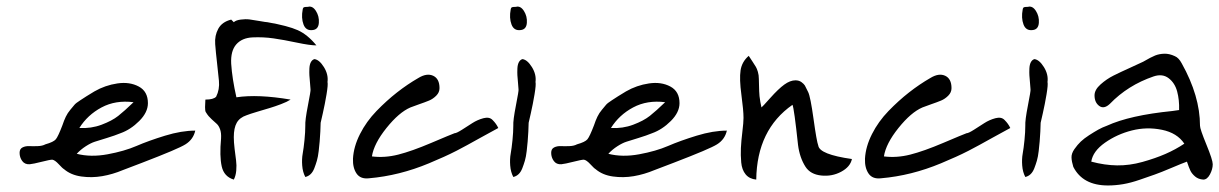

<svg xmlns="http://www.w3.org/2000/svg" viewBox="-20 -618 3734 588"><path d="M433 -302Q433 -274 406.5 -247.5Q380 -221 349 -210Q332 -203 307.5 -195.5Q283 -188 270.5 -184Q258 -180 242.5 -170Q227 -160 215 -147Q258 -136 309.5 -145.5Q361 -155 398 -171Q435 -187 485.5 -202.5Q536 -218 578 -218Q572 -191 548 -176Q537 -169 504 -155Q471 -141 415 -119.5Q359 -98 356 -97Q325 -84 293 -78.5Q261 -73 229 -77.5Q197 -82 176 -100Q172 -102 160 -115Q148 -128 140 -129Q133 -129 107.5 -122.5Q82 -116 71 -115Q56 -114 48 -125Q40 -136 40 -150Q40 -162 49 -166.5Q58 -171 69.5 -170.5Q81 -170 95.5 -170.5Q110 -171 119 -176Q144 -183 151 -191.5Q158 -200 171 -234Q176 -249 181.5 -260.5Q187 -272 195.5 -282Q204 -292 208 -297Q212 -302 226 -311Q240 -320 244.5 -323Q249 -326 269 -338Q302 -357 339.5 -362.5Q377 -368 405 -353Q433 -338 433 -302ZM389 -305Q334 -312 291 -289Q248 -266 223 -226Q259 -224 291 -236Q323 -248 342 -263Q361 -278 389 -305Z M688 -558 696 -550Q702 -556 717 -558Q732 -560 744 -558.5Q756 -557 775.5 -553.5Q795 -550 799 -550Q862 -539 892 -525.5Q922 -512 949 -479Q929 -479 889 -487.5Q849 -496 817.5 -500.5Q786 -505 753.5 -503.5Q721 -502 703.5 -482Q686 -462 688 -423Q691 -377 704 -320Q770 -330 870 -313Q859 -306 840.5 -299Q822 -292 807 -287.5Q792 -283 768.5 -276Q745 -269 735 -265Q714 -258 705 -242Q696 -226 696 -198Q696 -183 698.5 -162Q701 -141 703 -126.5Q705 -112 703.5 -95.5Q702 -79 696 -68Q666 -77 659 -108.5Q652 -140 657 -194Q658 -211 654 -222Q650 -233 644 -238.5Q638 -244 628 -253Q618 -262 612 -272Q609 -275 608.5 -280.5Q608 -286 608 -290Q608 -294 608.5 -302Q609 -310 609 -313Q634 -313 642 -322Q653 -344 650.5 -370.5Q648 -397 644.5 -427Q641 -457 639 -483Q637 -509 648.5 -530Q660 -551 688 -558Z M938 -526Q917 -523 909.5 -543Q902 -563 907 -589Q908 -595 911.5 -596Q915 -597 923 -597Q937 -601 947.5 -584.5Q958 -568 956.5 -548Q955 -528 938 -526ZM915 -233Q914 -249 923 -295Q932 -341 931 -344Q931 -347 929.5 -363Q928 -379 927.5 -387.5Q927 -396 927.5 -408Q928 -420 932 -427.5Q936 -435 943 -437Q958 -435 972 -412.5Q986 -390 983 -367Q985 -359 980 -329Q975 -299 968.5 -270.5Q962 -242 962 -242Q962 -233 961 -215Q960 -197 959 -185Q958 -173 956 -155.5Q954 -138 950.5 -126Q947 -114 942.5 -102.5Q938 -91 931 -84.5Q924 -78 915 -76Q907 -91 905.5 -111Q904 -131 907 -147.5Q910 -164 912.5 -189Q915 -214 915 -233Z M1372 -210Q1378 -210 1394.5 -220.5Q1411 -231 1426.5 -241Q1442 -251 1460.5 -256Q1479 -261 1489 -250Q1500 -239 1506 -226Q1484 -214 1453 -197Q1422 -180 1410.5 -173.5Q1399 -167 1378.5 -156.5Q1358 -146 1339 -137.5Q1320 -129 1294 -118Q1203 -80 1110 -72Q1084 -69 1072 -86.5Q1060 -104 1061 -132Q1063 -169 1082.5 -207.5Q1102 -246 1133 -278Q1164 -310 1196 -335Q1228 -360 1261 -379Q1287 -395 1306.5 -386Q1326 -377 1326 -348Q1326 -335 1316 -325Q1306 -315 1294 -310Q1282 -305 1263 -298.5Q1244 -292 1237 -289Q1202 -274 1163.5 -226Q1125 -178 1119 -139Q1158 -134 1199.5 -144.5Q1241 -155 1301 -180.5Q1361 -206 1372 -210Z M1575 -526Q1554 -523 1546.5 -543Q1539 -563 1544 -589Q1545 -595 1548.5 -596Q1552 -597 1560 -597Q1574 -601 1584.5 -584.5Q1595 -568 1593.5 -548Q1592 -528 1575 -526ZM1552 -233Q1551 -249 1560 -295Q1569 -341 1568 -344Q1568 -347 1566.5 -363Q1565 -379 1564.5 -387.5Q1564 -396 1564.5 -408Q1565 -420 1569 -427.5Q1573 -435 1580 -437Q1595 -435 1609 -412.5Q1623 -390 1620 -367Q1622 -359 1617 -329Q1612 -299 1605.5 -270.5Q1599 -242 1599 -242Q1599 -233 1598 -215Q1597 -197 1596 -185Q1595 -173 1593 -155.5Q1591 -138 1587.5 -126Q1584 -114 1579.5 -102.5Q1575 -91 1568 -84.5Q1561 -78 1552 -76Q1544 -91 1542.5 -111Q1541 -131 1544 -147.5Q1547 -164 1549.5 -189Q1552 -214 1552 -233Z M2061 -302Q2061 -274 2034.5 -247.5Q2008 -221 1977 -210Q1960 -203 1935.5 -195.5Q1911 -188 1898.5 -184Q1886 -180 1870.5 -170Q1855 -160 1843 -147Q1886 -136 1937.5 -145.5Q1989 -155 2026 -171Q2063 -187 2113.5 -202.5Q2164 -218 2206 -218Q2200 -191 2176 -176Q2165 -169 2132 -155Q2099 -141 2043 -119.5Q1987 -98 1984 -97Q1953 -84 1921 -78.5Q1889 -73 1857 -77.5Q1825 -82 1804 -100Q1800 -102 1788 -115Q1776 -128 1768 -129Q1761 -129 1735.5 -122.5Q1710 -116 1699 -115Q1684 -114 1676 -125Q1668 -136 1668 -150Q1668 -162 1677 -166.5Q1686 -171 1697.5 -170.5Q1709 -170 1723.5 -170.5Q1738 -171 1747 -176Q1772 -183 1779 -191.5Q1786 -200 1799 -234Q1804 -249 1809.5 -260.5Q1815 -272 1823.5 -282Q1832 -292 1836 -297Q1840 -302 1854 -311Q1868 -320 1872.5 -323Q1877 -326 1897 -338Q1930 -357 1967.5 -362.5Q2005 -368 2033 -353Q2061 -338 2061 -302ZM2017 -305Q1962 -312 1919 -289Q1876 -266 1851 -226Q1887 -224 1919 -236Q1951 -248 1970 -263Q1989 -278 2017 -305Z M2304 -376Q2304 -369 2304.5 -356.5Q2305 -344 2305 -338.5Q2305 -333 2306 -323.5Q2307 -314 2308.5 -306Q2310 -298 2312 -289Q2314 -290 2339 -318Q2364 -346 2382 -359Q2400 -372 2416 -372Q2427 -372 2434.5 -366.5Q2442 -361 2445 -356Q2448 -351 2455 -336Q2462 -322 2471.5 -253.5Q2481 -185 2486 -172Q2490 -145 2589 -131Q2584 -107 2556 -92Q2528 -77 2495 -80.5Q2462 -84 2447 -107Q2429 -135 2424 -174Q2412 -286 2407 -297Q2298 -221 2296 -68Q2275 -70 2263.5 -84Q2252 -98 2250 -120.5Q2248 -143 2249 -164.5Q2250 -186 2253.5 -214.5Q2257 -243 2257 -257Q2257 -280 2250.5 -328Q2244 -376 2248 -402.5Q2252 -429 2273 -447Q2277 -441 2284.5 -429.5Q2292 -418 2295 -413Q2298 -408 2301 -398Q2304 -388 2304 -376Z M2940 -210Q2946 -210 2962.5 -220.5Q2979 -231 2994.5 -241Q3010 -251 3028.5 -256Q3047 -261 3057 -250Q3068 -239 3074 -226Q3052 -214 3021 -197Q2990 -180 2978.5 -173.5Q2967 -167 2946.5 -156.5Q2926 -146 2907 -137.5Q2888 -129 2862 -118Q2771 -80 2678 -72Q2652 -69 2640 -86.5Q2628 -104 2629 -132Q2631 -169 2650.5 -207.5Q2670 -246 2701 -278Q2732 -310 2764 -335Q2796 -360 2829 -379Q2855 -395 2874.5 -386Q2894 -377 2894 -348Q2894 -335 2884 -325Q2874 -315 2862 -310Q2850 -305 2831 -298.5Q2812 -292 2805 -289Q2770 -274 2731.5 -226Q2693 -178 2687 -139Q2726 -134 2767.5 -144.5Q2809 -155 2869 -180.5Q2929 -206 2940 -210Z M3143 -526Q3122 -523 3114.5 -543Q3107 -563 3112 -589Q3113 -595 3116.5 -596Q3120 -597 3128 -597Q3142 -601 3152.5 -584.5Q3163 -568 3161.5 -548Q3160 -528 3143 -526ZM3120 -233Q3119 -249 3128 -295Q3137 -341 3136 -344Q3136 -347 3134.5 -363Q3133 -379 3132.5 -387.5Q3132 -396 3132.5 -408Q3133 -420 3137 -427.5Q3141 -435 3148 -437Q3163 -435 3177 -412.5Q3191 -390 3188 -367Q3190 -359 3185 -329Q3180 -299 3173.5 -270.5Q3167 -242 3167 -242Q3167 -233 3166 -215Q3165 -197 3164 -185Q3163 -173 3161 -155.5Q3159 -138 3155.5 -126Q3152 -114 3147.5 -102.5Q3143 -91 3136 -84.5Q3129 -78 3120 -76Q3112 -91 3110.5 -111Q3109 -131 3112 -147.5Q3115 -164 3117.5 -189Q3120 -214 3120 -233Z M3513 -384Q3434 -357 3379 -300Q3361 -283 3346.5 -293.5Q3332 -304 3332 -326Q3332 -343 3350.5 -359.5Q3369 -376 3390 -386.5Q3411 -397 3441 -410.5Q3471 -424 3481 -429Q3505 -443 3517.5 -448Q3530 -453 3545.5 -453.5Q3561 -454 3578 -446Q3590 -441 3599 -424Q3655 -324 3655 -233Q3655 -223 3674.5 -175.5Q3694 -128 3694 -115Q3694 -100 3685.5 -84Q3677 -68 3665 -68Q3650 -69 3640 -77.5Q3630 -86 3625.5 -95.5Q3621 -105 3615 -123Q3601 -118 3568 -104Q3535 -90 3516.5 -83.5Q3498 -77 3470.5 -67.5Q3443 -58 3419.5 -54Q3396 -50 3373 -50Q3296 -50 3267 -107Q3262 -123 3261.5 -135.5Q3261 -148 3270.5 -161.5Q3280 -175 3290 -184.5Q3300 -194 3315.5 -204Q3331 -214 3343.5 -221Q3356 -228 3370 -233Q3440 -265 3570 -278Q3584 -280 3591 -281Q3592 -312 3585 -338Q3578 -364 3559 -378.5Q3540 -393 3513 -384ZM3607 -178Q3585 -211 3538.5 -220.5Q3492 -230 3446.5 -218.5Q3401 -207 3364 -181Q3327 -155 3322 -123Q3363 -112 3401 -111.5Q3439 -111 3478.5 -122Q3518 -133 3549 -146.5Q3580 -160 3607 -178Z"/></svg>

Font: Long Cang
Style: Regular
Weight: 400
Designer: ZhongQi
Foundry: ZhongQi
Version: Version 2.001